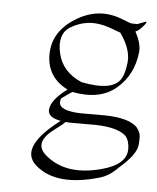

<svg xmlns="http://www.w3.org/2000/svg" viewBox="-46 -385 534 655"><g transform="rotate(5 221.0 -57.5)"><path d="M185.5 34.7Q174.3 46.4 152.3 62Q82.5 112.8 128.9 153.3Q200.7 216.3 322.3 183.6Q406.7 161.1 406.7 107.9Q406.7 80.6 393.1 64Q364.7 37.1 287.6 35.6H202.1Q193.4 35.2 185.5 34.7ZM78.1 149.9Q78.1 100.6 168.5 32.2Q125.5 24.4 125.5 -0.5Q126.5 -35.2 182.6 -76.2Q110.8 -112.3 110.8 -189.9Q110.8 -267.6 186.3 -315.2Q261.7 -362.8 341.3 -334L377.4 -320.3Q378.4 -320.3 383.8 -319.8Q389.2 -319.3 399.9 -319.3L424.3 -328.6Q436 -333 427.2 -321.3Q410.6 -299.3 396 -293.5Q418 -253.9 414.6 -223.6Q406.2 -146 350.6 -98.6Q294.9 -51.3 200.2 -69.3Q199.2 -69.3 189 -62.5Q178.7 -55.7 163.1 -43.9Q161.1 -38.1 160.6 -31.2Q160.6 -2 233.4 0.5H318.8Q397.5 2 427.2 29.8Q441.9 47.4 441.9 63.7Q441.9 80.1 440.9 90.3Q438 124 380.4 173.3Q351.1 204.1 317.9 213.4Q173.3 255.4 100.1 192.4Q78.6 173.8 78.1 149.9ZM345.2 -285.2 308.1 -298.8Q233.9 -325.7 170.9 -286.6Q132.3 -260.7 146.5 -197.5Q160.6 -134.3 228 -105.5Q228 -105.5 228.5 -105.5Q229.5 -105 231 -105Q328.6 -85.9 358.9 -123.5Q374 -142.1 378.7 -186.5Q383.3 -231 345.2 -285.2Z"/></g></svg>

Font: ML-NILA06_NewLipi
Style: Regular
Weight: 400
Designer: CLT@C-DIT
Version: Version ML-NILA06_NewLipi 2.